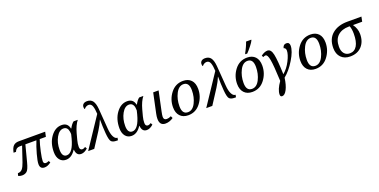

<svg xmlns="http://www.w3.org/2000/svg" viewBox="-29 -1839 6170 3123"><g transform="rotate(-20 3056.0 -278.0)"><path d="M630.9 -453.1H523.9Q494.6 -368.2 470.7 -255.6Q446.8 -143.1 446.8 -99.1Q446.8 -53.2 487.8 -53.2Q507.8 -53.2 540 -67.9L556.2 -37.1Q497.6 7.8 443.8 7.8Q365.2 7.8 365.2 -77.1Q365.2 -129.4 397.2 -245.1Q429.2 -360.8 466.8 -453.1H275.9L202.1 -168.9Q171.9 -51.8 138.4 -23.4Q105 4.9 53.2 4.9Q16.1 4.9 -11.2 -12.2L1 -53.2Q49.8 -53.2 78.4 -86.9Q106.9 -120.6 131.8 -193.8L219.2 -453.1H176.8Q113.3 -453.1 90.8 -390.1H48.8Q65.4 -471.7 98.9 -503.9Q132.3 -536.1 192.9 -536.1H648.9Z M986.8 -101.1H982.9Q912.1 9.8 814 9.8Q746.6 9.8 706.8 -40Q667 -89.8 667 -174.8Q667 -332.5 745.6 -439.2Q824.2 -545.9 934.1 -545.9Q1040 -545.9 1061 -440.9H1066.9Q1103.5 -509.3 1141.1 -536.1H1212.9Q1156.2 -463.4 1122.1 -338.9L1092.8 -229Q1077.1 -170.4 1077.1 -117.2Q1077.1 -60.1 1123 -60.1Q1143.1 -60.1 1173.8 -80.1L1191.9 -47.9Q1134.8 4.9 1078.1 4.9Q996.1 4.9 986.8 -101.1ZM1016.1 -288.1 1031.7 -351.1Q1033.7 -358.4 1028.3 -398.2Q1022.9 -438 1002 -460.9Q981 -483.9 943.8 -483.9Q871.1 -483.9 819.6 -391.4Q768.1 -298.8 768.1 -178.2Q768.1 -54.2 850.1 -54.2Q954.6 -54.2 1016.1 -288.1Z M1543.9 -519Q1540 -605 1522.5 -654.5Q1504.9 -704.1 1460 -704.1Q1415.5 -704.1 1380.9 -661.1Q1370.1 -669.4 1370.1 -698.2Q1370.1 -730.5 1392.6 -750.2Q1415 -770 1457 -770Q1522 -770 1554.4 -725.6Q1586.9 -681.2 1595.2 -585.9L1622.1 -235.8Q1628.9 -143.6 1655 -92.8Q1681.2 -42 1716.3 -42H1721.2L1713.9 0H1690.9Q1625 0 1599.1 -29.3Q1573.2 -58.6 1563.7 -177Q1554.2 -295.4 1554.2 -414.1H1551.3Q1524.9 -345.2 1467.3 -253.9L1303.2 0H1198.2Z M2122.1 -101.1H2118.2Q2047.4 9.8 1949.2 9.8Q1881.8 9.8 1842 -40Q1802.2 -89.8 1802.2 -174.8Q1802.2 -332.5 1880.9 -439.2Q1959.5 -545.9 2069.3 -545.9Q2175.3 -545.9 2196.3 -440.9H2202.1Q2238.8 -509.3 2276.4 -536.1H2348.1Q2291.5 -463.4 2257.3 -338.9L2228 -229Q2212.4 -170.4 2212.4 -117.2Q2212.4 -60.1 2258.3 -60.1Q2278.3 -60.1 2309.1 -80.1L2327.1 -47.9Q2270 4.9 2213.4 4.9Q2131.3 4.9 2122.1 -101.1ZM2151.4 -288.1 2167 -351.1Q2168.9 -358.4 2163.6 -398.2Q2158.2 -438 2137.2 -460.9Q2116.2 -483.9 2079.1 -483.9Q2006.3 -483.9 1954.8 -391.4Q1903.3 -298.8 1903.3 -178.2Q1903.3 -54.2 1985.4 -54.2Q2089.8 -54.2 2151.4 -288.1Z M2612.3 -536.1 2539.6 -193.8Q2527.3 -136.2 2527.3 -107.9Q2527.3 -53.2 2580.6 -53.2Q2615.7 -53.2 2655.3 -73.2L2672.4 -36.1Q2607.4 9.8 2536.1 9.8Q2435.5 9.8 2435.5 -106.9Q2435.5 -144.5 2445.3 -190.9L2518.6 -536.1Z M3036.1 -545.9Q3124.5 -545.9 3175.3 -492.7Q3226.1 -439.5 3226.1 -338.9Q3226.1 -205.6 3144.5 -97.9Q3063 9.8 2930.2 9.8Q2839.8 9.8 2789.1 -44.9Q2738.3 -99.6 2738.3 -196.8Q2738.3 -331.5 2820.6 -438.7Q2902.8 -545.9 3036.1 -545.9ZM2941.4 -39.1Q3023.9 -39.1 3073 -137Q3122.1 -234.9 3122.1 -354Q3122.1 -493.2 3024.4 -493.2Q2942.9 -493.2 2892.6 -395Q2842.3 -296.9 2842.3 -176.8Q2842.3 -39.1 2941.4 -39.1Z M3587.4 -519Q3583.5 -605 3565.9 -654.5Q3548.3 -704.1 3503.4 -704.1Q3459 -704.1 3424.3 -661.1Q3413.6 -669.4 3413.6 -698.2Q3413.6 -730.5 3436 -750.2Q3458.5 -770 3500.5 -770Q3565.4 -770 3597.9 -725.6Q3630.4 -681.2 3638.7 -585.9L3665.5 -235.8Q3672.4 -143.6 3698.5 -92.8Q3724.6 -42 3759.8 -42H3764.6L3757.3 0H3734.4Q3668.5 0 3642.6 -29.3Q3616.7 -58.6 3607.2 -177Q3597.7 -295.4 3597.7 -414.1H3594.7Q3568.4 -345.2 3510.7 -253.9L3346.7 0H3241.7Z M4145.5 -545.9Q4233.9 -545.9 4284.7 -492.7Q4335.4 -439.5 4335.4 -338.9Q4335.4 -205.6 4253.9 -97.9Q4172.4 9.8 4039.6 9.8Q3949.2 9.8 3898.4 -44.9Q3847.7 -99.6 3847.7 -196.8Q3847.7 -331.5 3929.9 -438.7Q4012.2 -545.9 4145.5 -545.9ZM4050.8 -39.1Q4133.3 -39.1 4182.4 -137Q4231.4 -234.9 4231.4 -354Q4231.4 -493.2 4133.8 -493.2Q4052.2 -493.2 4002 -395Q3951.7 -296.9 3951.7 -176.8Q3951.7 -39.1 4050.8 -39.1ZM4141.1 -621.1Q4164.1 -660.6 4187.5 -712.4Q4210.9 -764.2 4220.7 -795.9H4311L4309.1 -784.2Q4298.8 -758.3 4253.7 -700.4Q4208.5 -642.6 4171.9 -606H4138.7Z M4608.9 -88.9Q4688 -154.3 4741.5 -260Q4794.9 -365.7 4794.9 -431.2Q4794.9 -475.6 4757.8 -485.8Q4771 -545.9 4824.7 -545.9Q4879.9 -545.9 4879.9 -484.9Q4879.9 -392.6 4793.5 -249.8Q4707 -106.9 4608.9 -29.8Q4592.3 93.8 4554.2 167Q4516.1 240.2 4470.7 240.2Q4438 240.2 4438 202.1Q4438 116.7 4523.9 -4.9Q4512.2 -280.8 4493.7 -378.4Q4475.1 -476.1 4439.9 -476.1Q4421.4 -476.1 4397 -462.9L4382.8 -493.2Q4445.3 -539.1 4496.1 -539.1Q4557.6 -539.1 4579.3 -437.3Q4601.1 -335.4 4608.9 -88.9Z M5240.7 -545.9Q5329.1 -545.9 5379.9 -492.7Q5430.7 -439.5 5430.7 -338.9Q5430.7 -205.6 5349.1 -97.9Q5267.6 9.8 5134.8 9.8Q5044.4 9.8 4993.7 -44.9Q4942.9 -99.6 4942.9 -196.8Q4942.9 -331.5 5025.1 -438.7Q5107.4 -545.9 5240.7 -545.9ZM5146 -39.1Q5228.5 -39.1 5277.6 -137Q5326.7 -234.9 5326.7 -354Q5326.7 -493.2 5229 -493.2Q5147.5 -493.2 5097.2 -395Q5046.9 -296.9 5046.9 -176.8Q5046.9 -39.1 5146 -39.1Z M6123 -536.1 6106 -453.1H5946.3Q6006.3 -371.6 6006.3 -276.9Q6006.3 -146.5 5932.9 -67.1Q5859.4 12.2 5732.9 12.2Q5633.3 12.2 5575.2 -47.6Q5517.1 -107.4 5517.1 -210Q5517.1 -368.7 5616.5 -452.4Q5715.8 -536.1 5878.9 -536.1ZM5889.2 -453.1H5873Q5753.9 -453.1 5682.6 -388.7Q5611.3 -324.2 5611.3 -198.2Q5611.3 -123.5 5647.2 -80.8Q5683.1 -38.1 5744.1 -38.1Q5825.2 -38.1 5868.2 -110.1Q5911.1 -182.1 5911.1 -315.9Q5911.1 -399.4 5889.2 -453.1Z"/></g></svg>

Font: Droid Serif
Style: Italic
Weight: 400
Italic angle: -12°
Designer: Monotype Design team
Foundry: Monotype Imaging Inc.
Version: Version 1.03